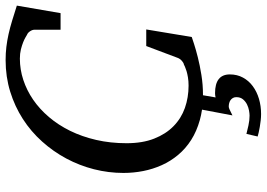

<svg xmlns="http://www.w3.org/2000/svg" viewBox="-153 -574 950 684"><g transform="rotate(-90 322.0 -232.0)"><path d="M398.9 111.8Q398.9 137.7 387.7 158.4Q376.5 179.2 356.9 193.6Q337.4 208 311.8 215.6Q286.1 223.1 257.8 223.1Q246.6 223.1 234.6 221.7Q222.7 220.2 211.9 218.5Q201.2 216.8 192.1 214.6Q183.1 212.4 177.7 210.9L187 170.9Q198.2 173.8 216.8 178Q235.4 182.1 252 182.1Q258.8 182.1 270 180.2Q281.2 178.2 291.7 173.1Q302.2 168 310.1 158.7Q317.9 149.4 317.9 134.8Q317.9 127.4 314.7 122.3Q311.5 117.2 306.9 114Q302.2 110.8 296.4 109.4Q290.5 107.9 284.7 107.9Q280.3 107.9 274.4 110.6Q268.6 113.3 252.9 121.1L273.4 12.7Q253.9 9.8 236.3 4.9Q196.3 -6.3 165.5 -25.9Q134.8 -45.4 112.3 -72.3Q89.8 -99.1 75.7 -130.6Q61.5 -162.1 54.7 -196.8Q47.9 -231.4 47.9 -267.1Q47.9 -320.3 61 -372.1Q74.2 -423.8 99.1 -470.5Q124 -517.1 159.7 -556.9Q195.3 -596.7 240 -625.5Q284.7 -654.3 337.6 -670.7Q390.6 -687 450.2 -687Q474.6 -687 497.1 -684.3Q519.5 -681.6 542.5 -676.5Q565.4 -671.4 590.3 -663.8Q615.2 -656.2 644 -647L617.2 -491.2H558.1V-584Q558.1 -591.8 552.5 -600.1Q546.9 -608.4 540 -610.8Q538.1 -611.8 531.2 -616Q524.4 -620.1 513.4 -624.5Q502.4 -628.9 487.8 -632.6Q473.1 -636.2 455.1 -636.2Q416.5 -636.2 379.4 -624Q342.3 -611.8 308.8 -588.9Q275.4 -565.9 247.1 -532.7Q218.8 -499.5 198 -457.3Q177.2 -415 165.5 -364.3Q153.8 -313.5 153.8 -255.9Q153.8 -199.2 170.2 -157.7Q186.5 -116.2 214.4 -88.9Q242.2 -61.5 279.5 -48.3Q316.9 -35.2 358.9 -35.2Q375 -35.2 388.2 -37.4Q401.4 -39.6 410.9 -42.5Q420.4 -45.4 426.3 -48.1Q432.1 -50.8 434.1 -51.8Q439.9 -52.7 447 -58.8Q454.1 -64.9 457 -71.8L500 -186H559.1L532.2 -23.9Q526.4 -22 507.1 -15.6Q487.8 -9.3 459.7 -2.2Q431.6 4.9 397 10.5Q362.3 16.1 326.2 16.1H324.7L316.9 61Q320.8 60.1 324.5 59.6Q328.1 59.1 332 59.1Q398.9 59.1 398.9 111.8Z"/></g></svg>

Font: Charis SIL
Style: Italic
Weight: 400
Italic angle: -11°
Foundry: SIL International
Version: Version 4.112